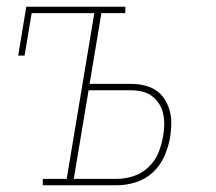

<svg xmlns="http://www.w3.org/2000/svg" viewBox="-20 -550 640 570"><path d="M107 0V-19H178L260 -511H74L53 -385H34L58 -530H352V-511H281L246 -301H369Q389 -301 408.5 -296.5Q428 -292 443.5 -281.5Q459 -271 469 -255Q479 -239 484 -220.5Q489 -202 488.5 -181.5Q488 -161 485 -142Q480 -114 468 -86.5Q456 -59 434 -38.5Q412 -18 383.5 -9Q355 0 327 0ZM199 -19H327Q351 -19 376 -27Q401 -35 420.5 -53.5Q440 -72 450 -96Q460 -120 464 -145Q467 -161 467.5 -178.5Q468 -196 464.5 -212Q461 -228 452.5 -241.5Q444 -255 431.5 -264.5Q419 -274 402.5 -278Q386 -282 369 -282H243Z"/></svg>

Font: Iosevka Slab ThExObl
Style: Regular
Weight: 100
Width: 7
Italic angle: -9°
Monospace: yes
Designer: Belleve Invis
Foundry: Belleve Invis
Version: Version 11.1.1; ttfautohint (v1.8.3)